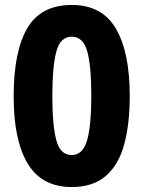

<svg xmlns="http://www.w3.org/2000/svg" viewBox="-20 -744 579 774"><path d="M503 -357Q503 -245 481 -163Q459 -81 407.5 -35.5Q356 10 269 10Q149 10 92 -84Q35 -178 35 -356Q35 -535 89.5 -629.5Q144 -724 269 -724Q391 -724 447 -629Q503 -534 503 -357ZM191 -356Q191 -239 207 -179Q223 -119 269 -119Q314 -119 331 -178Q348 -237 348 -357Q348 -480 331.5 -538Q315 -596 269 -596Q223 -596 207 -536Q191 -476 191 -356Z"/></svg>

Font: Noto Sans Sinhala SemiCondensed ExtraBold
Style: Regular
Weight: 800
Width: 4
Designer: Jelle Bosma - Monotype Design Team
Foundry: Monotype Imaging Inc.
Version: Version 2.006; ttfautohint (v1.8.4.7-5d5b)